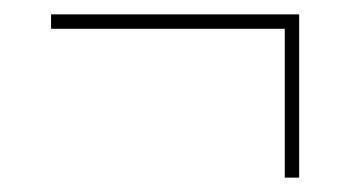

<svg xmlns="http://www.w3.org/2000/svg" viewBox="-20 -424 486 267"><path d="M51 -384V-404H396V-177H376V-384Z"/></svg>

Font: Georama ExtraCondensed Thin Thin
Style: Regular
Weight: 250
Version: Version 1.001